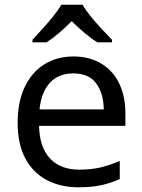

<svg xmlns="http://www.w3.org/2000/svg" viewBox="-20 -786 604 816"><path d="M292 -546Q360 -546 410 -516Q460 -486 486.5 -431.5Q513 -377 513 -304V-251H146Q148 -160 192.5 -112.5Q237 -65 317 -65Q368 -65 407.5 -74.5Q447 -84 489 -102V-25Q448 -7 408 1.5Q368 10 313 10Q237 10 178.5 -21Q120 -52 87.5 -113Q55 -174 55 -264Q55 -352 84.5 -415Q114 -478 167.5 -512Q221 -546 292 -546ZM291 -474Q228 -474 191.5 -433.5Q155 -393 148 -321H421Q420 -389 389 -431.5Q358 -474 291 -474ZM331 -766Q343 -744 365.5 -716.5Q388 -689 412.5 -662.5Q437 -636 456 -617V-606H394Q368 -622 340 -645.5Q312 -669 285 -696Q258 -669 231 -646Q204 -623 178 -606H118V-617Q136 -637 160 -663Q184 -689 206 -716.5Q228 -744 241 -766Z"/></svg>

Font: Noto IKEA Arabic
Style: Regular
Weight: 400
Designer: Monotype Design Team
Foundry: Monotype Imaging Inc.
Version: Version 1.200